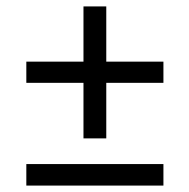

<svg xmlns="http://www.w3.org/2000/svg" viewBox="-20 -578 590 598"><path d="M62 -320V-386H489V-320ZM240 -147V-558H311V-147ZM62 0V-67H489V0Z"/></svg>

Font: Montagu Slab
Style: Bold
Weight: 700
Designer: Florian Karsten
Foundry: Florian Karsten
Version: Version 1.000